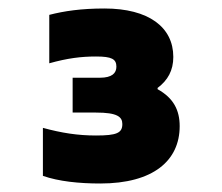

<svg xmlns="http://www.w3.org/2000/svg" viewBox="-20 -716 522 452"><path d="M206 -451C256 -451 268 -441 268 -424C268 -403 255 -397 206 -397C163 -397 125 -403 81 -415V-302C118 -289 166 -284 216 -284C341 -284 403 -338 403 -419C403 -456 389 -485 351 -506V-509C375 -527 388 -550 388 -582C388 -652 330 -696 226 -696C171 -696 131 -690 96 -681V-567C139 -579 171 -583 206 -583C243 -583 254 -577 254 -559C254 -544 244 -533 215 -533H151V-451Z"/></svg>

Font: LT Wave Alt Black
Style: Regular
Weight: 900
Designer: Daniel Lyons
Version: Version 2.5 (Glyphs App)